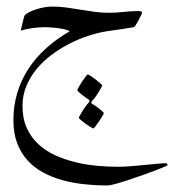

<svg xmlns="http://www.w3.org/2000/svg" viewBox="-20 -212 554 587"><path d="M492.2 293Q492.2 293.9 480.2 299.1Q468.3 304.2 450 311Q431.6 317.9 409.4 325.7Q387.2 333.5 366.9 340.1Q346.7 346.7 331.1 350.8Q315.4 355 310.1 355Q273.9 355 238.5 351.3Q203.1 347.7 171.1 338.9Q139.2 330.1 111.6 315.2Q84 300.3 64 278.1Q43.9 255.9 32.5 225.8Q21 195.8 21 155.8Q21 110.4 33.2 70.6Q45.4 30.8 67.9 -3.2Q90.3 -37.1 122.1 -65.4Q153.8 -93.8 192.9 -116.2Q187.5 -120.1 176.5 -122.6Q165.5 -125 153.8 -126.5Q142.1 -127.9 131.8 -128.4Q121.6 -128.9 117.2 -128.9Q100.6 -128.9 80.1 -126.2Q59.6 -123.5 43.9 -118.2Q43.9 -120.1 45.2 -126Q46.4 -131.8 48.1 -138.9Q49.8 -146 51.5 -152.6Q53.2 -159.2 54.2 -162.1Q54.7 -166 62.7 -171.1Q70.8 -176.3 83 -180.9Q95.2 -185.5 110.1 -188.7Q125 -191.9 140.1 -191.9Q161.6 -191.9 183.1 -189Q204.6 -186 226.3 -182.4Q248 -178.7 269.5 -175.8Q291 -172.9 312.5 -172.9Q335 -172.9 357.7 -175.5Q380.4 -178.2 405.3 -178.2Q408.2 -178.2 411.1 -177.5Q414.1 -176.8 414.1 -172.9Q414.1 -170.9 410.6 -163.8Q407.2 -156.7 403.1 -148.9Q398.9 -141.1 394.8 -135Q390.6 -128.9 389.2 -128.9Q372.6 -126 349.4 -122.6Q326.2 -119.1 305.2 -116.2Q280.3 -112.3 251.5 -103Q222.7 -93.8 194.1 -79.3Q165.5 -64.9 139.4 -45.7Q113.3 -26.4 93 -2.2Q72.8 22 60.8 50.5Q48.8 79.1 48.8 111.8Q48.8 149.9 61.5 178.5Q74.2 207 96.2 227.8Q118.2 248.5 147.2 262Q176.3 275.4 208.7 283.4Q241.2 291.5 275.1 294.7Q309.1 297.9 340.8 297.9Q358.9 297.9 379.9 296.1Q400.9 294.4 420.9 292.5Q440.9 290.5 458.3 288.8Q475.6 287.1 486.8 287.1Q492.2 287.1 492.2 293ZM297.4 133.8Q297.4 135.3 293 142.8Q288.6 150.4 283 158.7Q277.3 167 272.2 173.8Q267.1 180.7 265.1 180.7Q263.7 180.7 256.6 176.3Q249.5 171.9 241.7 166.3Q233.9 160.6 227.5 155.3Q221.2 149.9 221.2 147.9Q221.2 146.5 224.4 140.6Q227.5 134.8 231.9 127.7Q236.3 120.6 241.5 113.5Q246.6 106.4 250.5 102.5Q253.4 98.6 253.4 96.2Q253.4 94.2 251.5 92.8Q247.1 89.8 241 85.4Q234.9 81.1 229.2 76.7Q223.6 72.3 220 68.6Q216.3 64.9 216.3 64Q216.3 62 220.7 54.2Q225.1 46.4 230.7 37.8Q236.3 29.3 241.5 22.5Q246.6 15.6 248 15.6Q250.5 15.6 257.8 20.5Q265.1 25.4 272.7 31.2Q280.3 37.1 286.4 42.5Q292.5 47.9 292.5 48.8Q292.5 50.3 289.3 56.2Q286.1 62 281.7 69.3Q277.3 76.7 272.5 83.5Q267.6 90.3 264.2 93.8Q263.2 94.7 261.2 96.9Q259.3 99.1 259.3 101.6Q259.3 103.5 261.2 105Q265.6 107.4 272 111.8Q278.3 116.2 283.9 120.8Q289.6 125.5 293.5 129.2Q297.4 132.8 297.4 133.8Z"/></svg>

Font: Scheherazade
Style: Regular
Weight: 400
Designer: SIL International
Foundry: SIL International
Version: Version 2.100 (build 932/914)